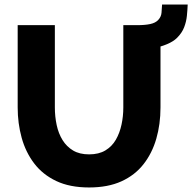

<svg xmlns="http://www.w3.org/2000/svg" viewBox="-20 -821 848 847"><path d="M373 6Q288 6 228 -22.5Q168 -51 130.5 -100.5Q93 -150 75.5 -213.5Q58 -277 58 -347V-710H222V-347Q222 -307 230 -269.5Q238 -232 256 -203Q274 -174 302.5 -157Q331 -140 373 -140Q416 -140 445 -157.5Q474 -175 491 -204.5Q508 -234 516 -271Q524 -308 524 -347V-710H688V-347Q688 -273 669.5 -209Q651 -145 613 -96.5Q575 -48 515.5 -21Q456 6 373 6ZM583 -601 585 -710Q620 -710 643 -715Q666 -720 678 -733Q691 -747 692.5 -764.5Q694 -782 695 -801H808Q807 -777 804.5 -751.5Q802 -726 792.5 -701Q783 -676 761 -654Q745 -638 716.5 -626Q688 -614 653.5 -607.5Q619 -601 583 -601Z"/></svg>

Font: Raleway Thin ExtraBold
Style: Regular
Weight: 800
Version: Version 4.026